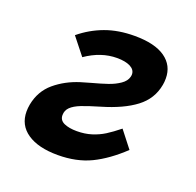

<svg xmlns="http://www.w3.org/2000/svg" viewBox="-105 -671 810 792"><g transform="rotate(20 300.0 -275.0)"><path d="M44 -114.5Q44 -129 47 -145.5Q59 -207.5 104.2 -245.8Q149.5 -284 211.5 -303.5L254.5 -316Q295.5 -327 323.2 -336.5Q351 -346 372.5 -360.8Q394 -375.5 399 -395.5Q400.5 -401 400.5 -406Q400.5 -426.5 378.8 -437.8Q357 -449 320 -449Q250 -449 183.5 -403L124 -478Q172 -517.5 229 -538.5Q286 -559.5 357.5 -559.5Q446 -559.5 491.8 -527.2Q537.5 -495 537.5 -438Q537.5 -422 535 -409.5Q523.5 -345 470.2 -304.5Q417 -264 324.5 -237Q273.5 -222 245.8 -211Q218 -200 203.2 -185.8Q188.5 -171.5 188.5 -150.5Q188.5 -128 210.5 -118.2Q232.5 -108.5 266 -108.5Q301.5 -108.5 330.8 -117.8Q360 -127 384.8 -142.5Q409.5 -158 440.5 -183L497.5 -110Q433.5 -49.5 370.8 -19.2Q308 11 226 11Q140.5 11 92.2 -21.8Q44 -54.5 44 -114.5Z"/></g></svg>

Font: JuliaMono ExtraBoldItalic
Style: Regular
Weight: 800
Italic angle: -9°
Monospace: yes
Designer: cormullion
Foundry: corm
Version: Version 0.049; ttfautohint (v1.8.4)